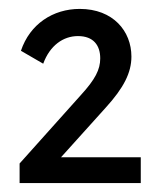

<svg xmlns="http://www.w3.org/2000/svg" viewBox="-20 -891 360 431"><path d="M217 -649C258 -694 275 -728 275 -764C275 -821 234 -871 159 -871C99 -871 47 -837 27 -777L77 -748C92 -789 122 -810 155 -810C190 -810 205 -789 205 -760C205 -735 194 -713 161 -677L24 -524V-480H296V-538H117Z"/></svg>

Font: Matrixport Regular
Style: Regular
Weight: 400
Designer: Ninad Kale (Devanagari), Jonny Pinhorn (Latin)
Foundry: Indian Type Foundry
Version: Version 3.200;PS 1.000;hotconv 16.6.54;makeotf.lib2.5.65590